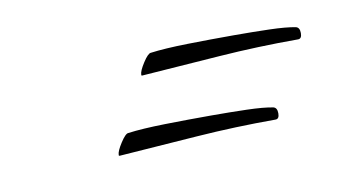

<svg xmlns="http://www.w3.org/2000/svg" viewBox="-30 -237 366 202"><g transform="rotate(-10 153.0 -136.0)"><path d="M124 -163Q123 -163 123 -163.5Q123 -164 123 -164Q123 -168 128.5 -176.5Q134 -185 137 -185Q152 -187 176.5 -187.5Q201 -188 226 -188Q246 -188 264 -187.5Q282 -187 292 -185Q296 -184 296 -178Q296 -172 292 -172Q249 -172 207.5 -169Q166 -166 124 -163ZM86 -84Q85 -84 85 -84.5Q85 -85 85 -85Q85 -89 90.5 -97.5Q96 -106 99 -106Q114 -108 138.5 -108.5Q163 -109 188 -109Q208 -109 226 -108.5Q244 -108 254 -106Q258 -105 258 -99Q258 -93 254 -93Q211 -93 169.5 -90Q128 -87 86 -84Z"/></g></svg>

Font: Waterfall
Style: Regular
Weight: 400
Designer: Robert E. Leuschke
Foundry: Robert E. Leuschke
Version: Version 1.010; ttfautohint (v1.8.3)